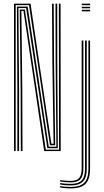

<svg xmlns="http://www.w3.org/2000/svg" viewBox="-20 -820 567 1042"><path d="M56 0V-800H145.8L193.8 -474.2L259 -39.8H270.8L264.2 -477L262.2 -800H271.5L273.5 -477L279.5 -31.8H251.2L137.5 -792H65.2V0ZM74.2 0V-342.5L71.8 -784.2H130.2L244.5 -23.8H286L282 -477L281.2 -800H290.5L291 -477L293.8 -15.8H236.8L121.8 -776.2H80L83.5 -342.5V0ZM93 0 92 -342.5 87 -768.2H115L228.5 -7.8H300.5L299.5 -800H308.8L309.5 0H219.8L169.5 -343.8L107.5 -760.5H96L101 -342.5L102.2 0ZM423.8 -791.8V-800H469.2V-791.8ZM423.8 -775V-783.2H469.2V-775ZM423.8 -758.5V-766.8H469.2V-758.5ZM363.5 202.5Q348.2 202.5 331.8 201.1Q315.2 199.8 306.5 197.2V189.5Q316.2 191.8 332.8 193.1Q349.2 194.5 363.5 194.5Q415 194.5 437.4 171.4Q459.8 148.2 459.8 95.2V-600H468.8V95.2Q468.8 152.8 444.4 177.6Q420 202.5 363.5 202.5ZM363.5 186.2Q351 186.2 334.4 185Q317.8 183.8 306.5 181.2V173.5Q317.8 175.5 334.2 176.8Q350.8 178 363.5 178Q405.2 178 423.4 158.8Q441.5 139.5 441.5 95.2V-600H450.8V95.2Q450.8 144 430.5 165.1Q410.2 186.2 363.5 186.2ZM363.5 169.8Q351.8 169.8 335 168.5Q318.2 167.2 306.5 165.2V157.5Q318.8 159.2 334.6 160.5Q350.5 161.8 363.5 161.8Q395.5 161.8 409.4 146.2Q423.2 130.8 423.2 95.2V-600H432.5V95.2Q432.5 135.2 416.5 152.5Q400.5 169.8 363.5 169.8Z"/></svg>

Font: Big Shoulders Inline Display Light
Style: Regular
Weight: 300
Designer: Patric King
Foundry: XO Type Co
Version: Version 1.000